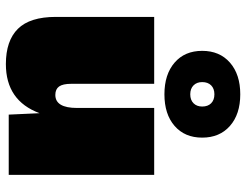

<svg xmlns="http://www.w3.org/2000/svg" viewBox="-113 -723 846 660"><g transform="rotate(90 310.0 -393.0)"><path d="M195.3 -760.5Q235.8 -795.9 304.2 -795.9Q372.6 -795.9 412.8 -760.5Q453.1 -725.1 453.1 -665Q453.1 -605 412.8 -570.1Q372.6 -535.2 304.2 -535.2Q235.8 -535.2 195.3 -570.1Q154.8 -605 154.8 -665Q154.8 -725.1 195.3 -760.5ZM262.2 -665Q262.2 -646.5 273.4 -635.3Q284.7 -624 304.2 -624Q323.7 -624 335 -635.3Q346.2 -646.5 346.2 -665Q346.2 -684.6 335 -695.8Q323.7 -707 304.2 -707Q284.7 -707 273.4 -695.8Q262.2 -684.6 262.2 -665ZM200.2 9.8Q120.1 9.8 79.1 -31.5Q38.1 -72.8 38.1 -162.1V-500H268.1V-214.8Q268.1 -186 277.3 -173.1Q286.6 -160.2 306.2 -160.2Q351.1 -160.2 351.1 -234.9V-500H581.1V0H374L369.1 -106Q326.2 9.8 200.2 9.8Z"/></g></svg>

Font: Work Sans Black
Style: Regular
Weight: 900
Designer: Wei Huang
Foundry: Wei Huang
Version: Version 2.012